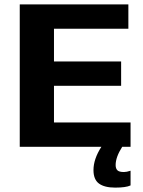

<svg xmlns="http://www.w3.org/2000/svg" viewBox="-20 -669 650 875"><path d="M575 0V-111H226V-278H532V-389H226V-538H565V-649H70V0ZM505 186C537.7 186 561 182.7 575 176V109C563 113 553 115 545 115C530.3 115 520.3 112.3 515 107C509.7 101.7 507 93.7 507 83C507 59 517 31.3 537 0H442C418 37.3 406 72.7 406 106C406 134.7 414.3 155.2 431 167.5C447.7 179.8 472.3 186 505 186Z"/></svg>

Font: Play
Style: Bold
Weight: 700
Designer: Jonas Hecksher
Foundry: Jonas Hecksher, Playtypeª, e-types AS
Version: Version 1.002